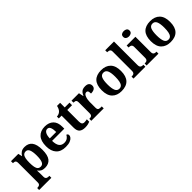

<svg xmlns="http://www.w3.org/2000/svg" viewBox="216 -2093 3646 3646"><g transform="rotate(-45 2038.5 -270.5)"><path d="M12.8 229V176H24.8Q39.7 176 56.2 171.5Q72.7 167.1 84.2 153.1Q95.8 139 95.8 110.9V-412.7Q95.8 -443.8 87.2 -458.6Q78.6 -473.4 63.9 -478.2Q49.2 -483 30.1 -483H21.7V-536H218.2L236.3 -458.2H240.3Q262.1 -497.2 298.7 -521.6Q335.3 -546 393.3 -546Q492.9 -546 545.4 -478.6Q597.9 -411.3 597.9 -266.1Q597.9 -121.1 545.7 -54.7Q493.4 11.7 391.5 11.7Q338.8 11.7 305.2 -7Q271.6 -25.7 249.6 -58.3H244.4Q246.4 -31.6 247.4 -2Q248.4 27.6 248.4 53V110.7Q248.4 139.1 260.2 153Q272 167 288.5 171.5Q304.9 176 318.8 176H340.9V229ZM350 -62.1Q400.4 -62.1 422.2 -112.4Q444 -162.7 444 -264.8Q444 -364.8 422.5 -417.9Q400.9 -471 351.3 -471Q311.5 -471 289 -447.4Q266.4 -423.8 257.4 -378.1Q248.4 -332.3 248.4 -266.1Q248.4 -197.7 257.4 -152.3Q266.4 -106.9 288.6 -84.5Q310.8 -62.1 350 -62.1Z M951.1 10Q823 10 757.4 -62.3Q691.9 -134.6 691.9 -265.2Q691.9 -405.7 756.8 -477.3Q821.8 -548.9 940 -548.9Q1049.2 -548.9 1111.6 -488Q1174.1 -427.2 1174.1 -308.2V-256.9H846.3Q848.3 -156.6 883.5 -110.9Q918.7 -65.2 986 -65.2Q1037.4 -65.2 1070.5 -89.3Q1103.5 -113.4 1120.3 -147.9Q1134.3 -143.8 1144.1 -132.5Q1153.8 -121.1 1153.8 -104.1Q1153.8 -78.3 1133.1 -51.8Q1112.3 -25.3 1067.8 -7.7Q1023.3 10 951.1 10ZM1020.9 -320.8Q1020.9 -397.3 1002.8 -440.6Q984.6 -483.9 942 -483.9Q900.4 -483.9 875.4 -442.1Q850.4 -400.4 848.3 -320.8Z M1470.9 10Q1394.3 10 1353.5 -25.4Q1312.6 -60.7 1312.6 -147.9V-468H1237.7V-519Q1270.2 -519 1295.7 -531.7Q1321.2 -544.4 1336 -560.9Q1351.3 -576.5 1363.2 -601.4Q1375 -626.2 1382 -660.2H1465.2V-536H1593.3V-468H1465.2V-158.2Q1465.2 -113.6 1480.7 -92.5Q1496.1 -71.4 1531.3 -71.4Q1550.5 -71.4 1568.4 -74Q1586.3 -76.6 1602.3 -80.2V-15.3Q1586.4 -7.5 1551.7 1.2Q1517 10 1470.9 10Z M1641.7 0V-53H1645.8Q1668.8 -53 1685.6 -58Q1702.3 -63 1711.9 -78.5Q1721.4 -94 1721.4 -125V-415Q1721.4 -445 1712.8 -459.5Q1704.2 -474 1688.3 -478.5Q1672.5 -483 1650.5 -483H1646.9V-536H1846.7L1866.9 -440.5H1871.9Q1887.2 -475.7 1906.2 -499.8Q1925.3 -524 1952.6 -535.9Q1979.9 -547.7 2021 -547.7Q2078.4 -547.7 2104.3 -523.2Q2130.2 -498.7 2130.2 -459.7Q2130.2 -414.2 2097.4 -391.8Q2064.6 -369.5 2004.7 -369.5Q2004.7 -397.5 2000.9 -415.7Q1997 -433.8 1987 -443.3Q1976.9 -452.7 1957.5 -452.7Q1935.3 -452.7 1919.5 -436Q1903.7 -419.2 1893.9 -391.8Q1884 -364.5 1879 -333.2Q1874 -302 1874 -273V-120Q1874 -91 1883.2 -76.5Q1892.4 -62 1908.3 -57.5Q1924.2 -53 1943.8 -53H1975.9V0Z M2449.9 10Q2329.8 10 2260.8 -59.6Q2191.9 -129.2 2191.9 -270.2Q2191.9 -410.7 2258 -479.8Q2324.2 -548.9 2453.1 -548.9Q2573.2 -548.9 2642.1 -479.8Q2711.1 -410.7 2711.1 -270.2Q2711.1 -129.2 2644.9 -59.6Q2578.8 10 2449.9 10ZM2452 -53Q2490.4 -53 2513.4 -77.7Q2536.5 -102.3 2546.3 -150.9Q2556.1 -199.6 2556.1 -270.2Q2556.1 -377.5 2532.3 -431.2Q2508.5 -484.9 2450.9 -484.9Q2393.4 -484.9 2370.4 -431.2Q2347.5 -377.5 2347.5 -270.3Q2347.5 -163.1 2370.9 -108.1Q2394.4 -53 2452 -53Z M2776.1 0V-53H2787.9Q2808.6 -53 2824.5 -58.9Q2840.4 -64.8 2849.6 -80.3Q2858.9 -95.8 2858.9 -123.9V-645.9Q2858.9 -673 2846.8 -685.8Q2834.7 -698.6 2818.2 -702.8Q2801.8 -707 2787.9 -707H2776.1V-760H3011.5V-123.9Q3011.5 -95.8 3020.7 -80.3Q3030 -64.8 3046.4 -58.9Q3062.8 -53 3082.4 -53H3094.3V0Z M3127.6 0V-53H3140Q3160.3 -53 3176.2 -59Q3192.1 -64.9 3201.5 -80.3Q3211 -95.7 3211 -124.1V-416.1Q3211 -443.2 3201.3 -457.4Q3191.5 -471.7 3175.6 -477.3Q3159.7 -483 3140 -483H3127.8V-536H3363V-123.9Q3363 -95.8 3372.3 -80.3Q3381.5 -64.8 3397.9 -58.9Q3414.3 -53 3434 -53H3445.8V0ZM3282.4 -626.1Q3246.3 -626.1 3221.6 -643.9Q3197 -661.7 3197 -698Q3197 -736.5 3221.6 -753.2Q3246.3 -769.9 3282.4 -769.9Q3317 -769.9 3342.7 -753.2Q3368.4 -736.5 3368.4 -698Q3368.4 -661.7 3342.7 -643.9Q3317 -626.1 3282.4 -626.1Z M3767.9 10Q3647.8 10 3578.8 -59.6Q3509.9 -129.2 3509.9 -270.2Q3509.9 -410.7 3576 -479.8Q3642.2 -548.9 3771.1 -548.9Q3891.2 -548.9 3960.1 -479.8Q4029.1 -410.7 4029.1 -270.2Q4029.1 -129.2 3962.9 -59.6Q3896.8 10 3767.9 10ZM3770 -53Q3808.4 -53 3831.4 -77.7Q3854.5 -102.3 3864.3 -150.9Q3874.1 -199.6 3874.1 -270.2Q3874.1 -377.5 3850.3 -431.2Q3826.5 -484.9 3768.9 -484.9Q3711.4 -484.9 3688.4 -431.2Q3665.5 -377.5 3665.5 -270.3Q3665.5 -163.1 3688.9 -108.1Q3712.4 -53 3770 -53Z"/></g></svg>

Font: Noto Serif Sinhala
Style: Regular
Weight: 400
Designer: Jelle Bosma - Monotype Design Team
Foundry: Monotype Imaging Inc.
Version: Version 2.006